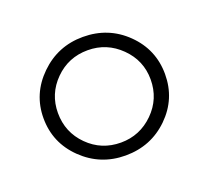

<svg xmlns="http://www.w3.org/2000/svg" viewBox="-67 -838 517 475"><g transform="rotate(-20 191.0 -600.0)"><path d="M191 -444Q125 -444 78 -489.5Q31 -535 31 -600Q31 -664 78 -710Q125 -756 191 -756Q258 -756 304.5 -710.5Q351 -665 351 -600Q351 -535 304.5 -489.5Q258 -444 191 -444ZM191 -478Q241 -478 277 -513.5Q313 -549 313 -600Q313 -650 277 -685.5Q241 -721 191 -721Q140 -721 104.5 -685.5Q69 -650 69 -600Q69 -549 104.5 -513.5Q140 -478 191 -478Z"/></g></svg>

Font: Oakes Grotesk Light
Style: Regular
Weight: 300
Designer: Samuel Oakes
Foundry: Samuel Oakes
Version: Version 1.000;PS 001.000;hotconv 1.0.88;makeotf.lib2.5.64775